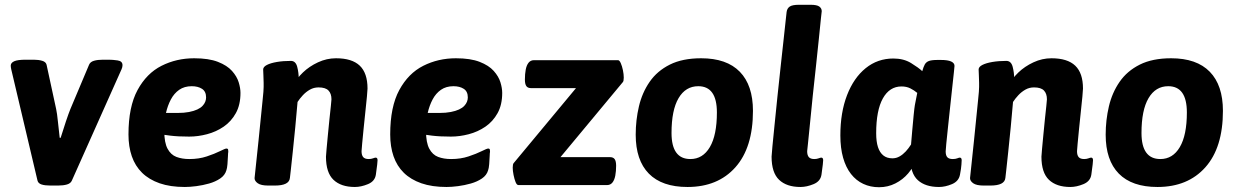

<svg xmlns="http://www.w3.org/2000/svg" viewBox="-20 -775 5186 804"><path d="M436 -525Q452 -525 472.5 -522Q493 -519 493 -502Q493 -494 489 -485L281 -19Q276 -7 260.5 -2.5Q245 2 223 2H191Q168 2 154 -2.5Q140 -7 137 -19L27 -485Q26 -490 25.5 -493.5Q25 -497 25 -500Q25 -512 39.5 -518.5Q54 -525 88 -525H121Q141 -525 156.5 -520.5Q172 -516 175 -504L215 -319Q219 -301 222.5 -266Q226 -231 230 -198H234Q244 -231 256 -266.5Q268 -302 275 -319L353 -504Q358 -516 373.5 -520.5Q389 -525 411 -525Z M793 -531Q854 -531 892.5 -516Q931 -501 951.5 -478Q972 -455 979.5 -430.5Q987 -406 987 -386Q987 -336 967.5 -301Q948 -266 916.5 -244.5Q885 -223 847 -213Q809 -203 772 -203Q725 -203 693 -207Q661 -211 633 -216L668 -266V-225Q668 -178 681.5 -152.5Q695 -127 718.5 -118Q742 -109 773 -109Q813 -109 846 -120Q879 -131 901 -142Q923 -153 928 -153Q931 -153 933.5 -151.5Q936 -150 936 -139Q935 -137 934.5 -121Q934 -105 932.5 -87.5Q931 -70 928 -62Q922 -41 902 -27.5Q882 -14 855.5 -6.5Q829 1 802 4.5Q775 8 754 8Q693 8 648.5 -7.5Q604 -23 575 -51.5Q546 -80 532 -120.5Q518 -161 518 -212Q518 -328 556 -398Q594 -468 656.5 -499.5Q719 -531 793 -531ZM783 -414Q752 -414 730.5 -399Q709 -384 695.5 -358.5Q682 -333 675 -302H723Q751 -302 771.5 -306Q792 -310 806 -316.5Q820 -323 828 -331.5Q836 -340 839.5 -349Q843 -358 843 -367Q843 -392 826 -403Q809 -414 783 -414Z M1387 -531Q1454 -531 1486.5 -500Q1519 -469 1519 -404Q1519 -397 1516.5 -370.5Q1514 -344 1510 -307.5Q1506 -271 1502.5 -235Q1499 -199 1496.5 -173Q1494 -147 1494 -142Q1494 -125 1501 -117Q1508 -109 1524 -109Q1534 -109 1542 -112Q1550 -115 1553 -115Q1561 -115 1561 -104Q1561 -102 1559.5 -86Q1558 -70 1554 -44Q1550 -16 1521 -4Q1492 8 1466 8Q1408 8 1376.5 -22Q1345 -52 1345 -119Q1345 -126 1347.5 -151Q1350 -176 1353 -209.5Q1356 -243 1359.5 -275.5Q1363 -308 1365.5 -331.5Q1368 -355 1368 -359Q1368 -383 1355.5 -396Q1343 -409 1314 -409Q1294 -409 1277.5 -399.5Q1261 -390 1248 -376Q1235 -362 1226 -348Q1222 -298 1216.5 -243Q1211 -188 1206 -139.5Q1201 -91 1197.5 -60.5Q1194 -30 1194 -30Q1191 2 1131 2H1103Q1073 2 1059.5 -7.5Q1046 -17 1046 -29Q1056 -122 1062.5 -185.5Q1069 -249 1073 -289.5Q1077 -330 1079.5 -354Q1082 -378 1083 -390.5Q1084 -403 1084 -411Q1084 -419 1084 -428Q1084 -446 1083 -459.5Q1082 -473 1082 -484Q1082 -495 1097.5 -503Q1113 -511 1139.5 -515.5Q1166 -520 1198 -520Q1218 -520 1224.5 -495.5Q1231 -471 1231 -443Q1231 -429 1230 -416Q1229 -403 1228 -395L1212 -423Q1222 -446 1248.5 -471.5Q1275 -497 1311.5 -514Q1348 -531 1387 -531Z M1889 -531Q1950 -531 1988.5 -516Q2027 -501 2047.5 -478Q2068 -455 2075.5 -430.5Q2083 -406 2083 -386Q2083 -336 2063.5 -301Q2044 -266 2012.5 -244.5Q1981 -223 1943 -213Q1905 -203 1868 -203Q1821 -203 1789 -207Q1757 -211 1729 -216L1764 -266V-225Q1764 -178 1777.5 -152.5Q1791 -127 1814.5 -118Q1838 -109 1869 -109Q1909 -109 1942 -120Q1975 -131 1997 -142Q2019 -153 2024 -153Q2027 -153 2029.5 -151.5Q2032 -150 2032 -139Q2031 -137 2030.5 -121Q2030 -105 2028.5 -87.5Q2027 -70 2024 -62Q2018 -41 1998 -27.5Q1978 -14 1951.5 -6.5Q1925 1 1898 4.5Q1871 8 1850 8Q1789 8 1744.5 -7.5Q1700 -23 1671 -51.5Q1642 -80 1628 -120.5Q1614 -161 1614 -212Q1614 -328 1652 -398Q1690 -468 1752.5 -499.5Q1815 -531 1889 -531ZM1879 -414Q1848 -414 1826.5 -399Q1805 -384 1791.5 -358.5Q1778 -333 1771 -302H1819Q1847 -302 1867.5 -306Q1888 -310 1902 -316.5Q1916 -323 1924 -331.5Q1932 -340 1935.5 -349Q1939 -358 1939 -367Q1939 -392 1922 -403Q1905 -414 1879 -414Z M2568 -523Q2574 -523 2579.5 -510.5Q2585 -498 2588.5 -481Q2592 -464 2592 -450Q2592 -435 2588 -431L2327 -117H2534Q2548 -117 2554 -108.5Q2560 -100 2560 -81Q2560 -58 2556.5 -39.5Q2553 -21 2544.5 -10.5Q2536 0 2522 0H2151Q2144 0 2139 -12.5Q2134 -25 2130.5 -42.5Q2127 -60 2127 -73Q2127 -80 2128 -85Q2129 -90 2131 -92L2392 -406H2204Q2190 -406 2184 -414.5Q2178 -423 2178 -442Q2178 -465 2181.5 -483.5Q2185 -502 2193.5 -512.5Q2202 -523 2216 -523Z M2916 -531Q3023 -531 3078 -474.5Q3133 -418 3133 -311Q3133 -157 3059.5 -74.5Q2986 8 2859 8Q2752 8 2697 -48Q2642 -104 2642 -211Q2642 -272 2655.5 -329.5Q2669 -387 2700.5 -432.5Q2732 -478 2785 -504.5Q2838 -531 2916 -531ZM2904 -414Q2851 -414 2821.5 -364Q2792 -314 2792 -218Q2792 -109 2871 -109Q2923 -109 2952.5 -159Q2982 -209 2982 -304Q2982 -414 2904 -414Z M3374 -755Q3401 -755 3411 -747.5Q3421 -740 3421 -728Q3421 -728 3417.5 -696.5Q3414 -665 3409 -613Q3404 -561 3397 -499Q3390 -437 3383.5 -374.5Q3377 -312 3372 -259.5Q3367 -207 3363.5 -175Q3360 -143 3360 -142Q3360 -125 3367 -117Q3374 -109 3390 -109Q3400 -109 3408 -112Q3416 -115 3419 -115Q3427 -115 3427 -104Q3427 -102 3425.5 -86Q3424 -70 3420 -44Q3416 -16 3387 -4Q3358 8 3332 8Q3274 8 3242.5 -22Q3211 -52 3211 -119Q3211 -126 3214.5 -162Q3218 -198 3223.5 -252.5Q3229 -307 3235.5 -370.5Q3242 -434 3249 -496.5Q3256 -559 3261.5 -610.5Q3267 -662 3270.5 -693.5Q3274 -725 3274 -725Q3276 -740 3287 -747.5Q3298 -755 3326 -755Z M3721 -530Q3764 -530 3795 -511Q3826 -492 3842 -477Q3847 -495 3852.5 -505Q3858 -515 3869.5 -519.5Q3881 -524 3907 -524H3919Q3949 -524 3963 -517.5Q3977 -511 3977 -499Q3977 -498 3974.5 -473Q3972 -448 3967.5 -408.5Q3963 -369 3958.5 -325Q3954 -281 3949.5 -240.5Q3945 -200 3942.5 -172.5Q3940 -145 3940 -141Q3940 -124 3947 -116.5Q3954 -109 3970 -109Q3981 -109 3988.5 -112Q3996 -115 3999 -115Q4007 -115 4007 -104Q4007 -102 4006 -86Q4005 -70 4000 -44Q3995 -16 3966.5 -4Q3938 8 3912 8Q3855 8 3823.5 -20.5Q3792 -49 3792 -114V-123L3816 -105Q3805 -75 3783 -49Q3761 -23 3729.5 -7Q3698 9 3661 9Q3625 9 3595 -5Q3565 -19 3543.5 -46.5Q3522 -74 3510.5 -114.5Q3499 -155 3499 -208Q3499 -304 3527 -376.5Q3555 -449 3605 -489.5Q3655 -530 3721 -530ZM3755 -413Q3730 -413 3710.5 -400.5Q3691 -388 3677 -363Q3663 -338 3656 -301.5Q3649 -265 3649 -217Q3649 -182 3656.5 -159Q3664 -136 3679 -124Q3694 -112 3717 -112Q3733 -112 3747 -120Q3761 -128 3773 -141Q3785 -154 3795 -170Q3797 -194 3800 -228.5Q3803 -263 3806 -293.5Q3809 -324 3811 -335Q3813 -345 3815 -355.5Q3817 -366 3821 -386Q3808 -397 3792 -405Q3776 -413 3755 -413Z M4383 -531Q4450 -531 4482.5 -500Q4515 -469 4515 -404Q4515 -397 4512.5 -370.5Q4510 -344 4506 -307.5Q4502 -271 4498.5 -235Q4495 -199 4492.5 -173Q4490 -147 4490 -142Q4490 -125 4497 -117Q4504 -109 4520 -109Q4530 -109 4538 -112Q4546 -115 4549 -115Q4557 -115 4557 -104Q4557 -102 4555.5 -86Q4554 -70 4550 -44Q4546 -16 4517 -4Q4488 8 4462 8Q4404 8 4372.5 -22Q4341 -52 4341 -119Q4341 -126 4343.5 -151Q4346 -176 4349 -209.5Q4352 -243 4355.5 -275.5Q4359 -308 4361.5 -331.5Q4364 -355 4364 -359Q4364 -383 4351.5 -396Q4339 -409 4310 -409Q4290 -409 4273.5 -399.5Q4257 -390 4244 -376Q4231 -362 4222 -348Q4218 -298 4212.5 -243Q4207 -188 4202 -139.5Q4197 -91 4193.5 -60.5Q4190 -30 4190 -30Q4187 2 4127 2H4099Q4069 2 4055.5 -7.5Q4042 -17 4042 -29Q4052 -122 4058.5 -185.5Q4065 -249 4069 -289.5Q4073 -330 4075.5 -354Q4078 -378 4079 -390.5Q4080 -403 4080 -411Q4080 -419 4080 -428Q4080 -446 4079 -459.5Q4078 -473 4078 -484Q4078 -495 4093.5 -503Q4109 -511 4135.5 -515.5Q4162 -520 4194 -520Q4214 -520 4220.5 -495.5Q4227 -471 4227 -443Q4227 -429 4226 -416Q4225 -403 4224 -395L4208 -423Q4218 -446 4244.5 -471.5Q4271 -497 4307.5 -514Q4344 -531 4383 -531Z M4884 -531Q4991 -531 5046 -474.5Q5101 -418 5101 -311Q5101 -157 5027.5 -74.5Q4954 8 4827 8Q4720 8 4665 -48Q4610 -104 4610 -211Q4610 -272 4623.5 -329.5Q4637 -387 4668.5 -432.5Q4700 -478 4753 -504.5Q4806 -531 4884 -531ZM4872 -414Q4819 -414 4789.5 -364Q4760 -314 4760 -218Q4760 -109 4839 -109Q4891 -109 4920.5 -159Q4950 -209 4950 -304Q4950 -414 4872 -414Z"/></svg>

Font: Asap VF Beta
Style: Italic
Weight: 400
Italic angle: -6°
Designer: Pablo Cosgaya
Foundry: Pablo Cosgaya
Version: Version 1.007